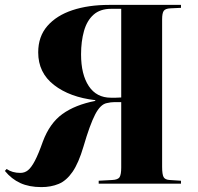

<svg xmlns="http://www.w3.org/2000/svg" viewBox="-25 -750 807 784"><path d="M144 14Q94 14 58 -2.5Q22 -19 -5 -52L2 -60Q25 -44 58 -44Q76 -44 89.5 -55Q103 -66 117.5 -93.5Q132 -121 150 -172Q178 -247 230 -284.5Q282 -322 364 -338V-341Q260 -353 195.5 -403Q131 -453 131 -536Q131 -601 168.5 -644Q206 -687 271 -708.5Q336 -730 420 -730H714V-718L671 -716Q650 -715 643.5 -705.5Q637 -696 637 -671V-69Q637 -38 643 -27Q649 -16 668 -15L714 -12V0H378V-12L433 -15Q457 -16 463.5 -27Q470 -38 470 -66V-333Q456 -333 442 -333Q428 -333 411 -329Q385 -324 363.5 -282.5Q342 -241 316 -152Q296 -84 271 -48Q246 -12 214.5 1Q183 14 144 14ZM428 -351Q438 -351 447.5 -351Q457 -351 470 -352V-714H429Q384 -714 357 -690Q330 -666 318 -623.5Q306 -581 306 -528Q306 -446 337.5 -398.5Q369 -351 428 -351Z"/></svg>

Font: Literata 72pt
Style: Bold
Weight: 700
Designer: Latin by Veronika Burian and Jose Scaglione. Greek by Irene Vlachou. Cyrillic by Vera Evstafieva.
Foundry: TypeTogether
Version: Version 3.002